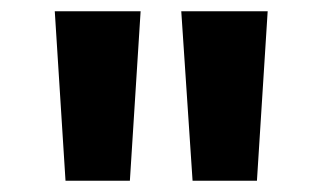

<svg xmlns="http://www.w3.org/2000/svg" viewBox="-20 -790 571 340"><path d="M96 -470 77 -770H229L210 -470ZM321 -470 301 -770H454L435 -470Z"/></svg>

Font: M PLUS 2 Thin
Style: Bold
Weight: 700
Version: Version 1.001